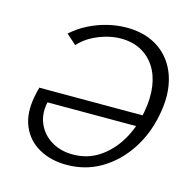

<svg xmlns="http://www.w3.org/2000/svg" viewBox="-100 -767 875 876"><g transform="rotate(15 337.0 -329.0)"><path d="M288 9Q214 9 158 -22.5Q102 -54 77 -113Q52 -172 68 -255Q70 -266 73 -278.5Q76 -291 79 -300L145 -280Q142 -276 139 -267.5Q136 -259 133 -250Q119 -192 138 -145.5Q157 -99 201 -71.5Q245 -44 304 -44Q373 -44 427.5 -80Q482 -116 519 -178Q556 -240 570 -318Q582 -383 574.5 -437Q567 -491 541.5 -530Q516 -569 475.5 -590.5Q435 -612 381 -612Q349 -612 314.5 -603Q280 -594 247 -576.5Q214 -559 186 -529L139 -571Q175 -603 217 -624Q259 -645 304 -656Q349 -667 393 -667Q463 -667 515.5 -642Q568 -617 601.5 -570.5Q635 -524 645.5 -460Q656 -396 640 -318Q622 -225 572.5 -151Q523 -77 450.5 -34Q378 9 288 9ZM103 -244 79 -299H587L575 -244Z"/></g></svg>

Font: Ysabeau Infant
Style: Italic
Weight: 400
Italic angle: -12°
Designer: Christian Thalmann (Catharsis Fonts)
Version: Version 2.001;gftools[0.9.30]; featfreeze: ss01,ss02,lnum